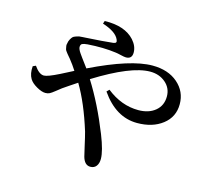

<svg xmlns="http://www.w3.org/2000/svg" viewBox="-118 -929 1235 1131"><g transform="rotate(15 500.0 -364.0)"><path d="M378.9 -772.5 384.8 -790Q507.8 -793 566.4 -728.5Q597.7 -693.4 597.7 -654.3Q597.7 -615.2 560.5 -615.2Q550.8 -615.2 528.3 -620.6Q505.9 -626 496.1 -627Q418 -637.7 322.3 -630.9Q299.8 -628.9 290.5 -624Q281.2 -619.1 281.2 -603.5Q281.2 -597.7 285.2 -588.4Q289.1 -579.1 297.4 -567.4Q305.7 -555.7 313.5 -544.9Q321.3 -534.2 333 -518.6Q344.7 -502.9 352.5 -492.2Q593.8 -609.4 725.6 -609.4Q821.3 -609.4 879.9 -558.6Q938.5 -507.8 938.5 -430.7Q938.5 -352.5 877.9 -305.7Q817.4 -258.8 723.6 -258.8Q593.8 -258.8 502 -391.6L516.6 -406.2Q607.4 -334 710.9 -334Q774.4 -334 814 -366.7Q853.5 -399.4 853.5 -455.1Q853.5 -505.9 815.4 -538.6Q777.3 -571.3 721.7 -571.3Q605.5 -571.3 388.7 -436.5Q469.7 -307.6 536.1 -140.6Q573.2 -46.9 573.2 1Q573.2 28.3 560.5 44.9Q547.9 61.5 524.4 61.5Q489.3 61.5 475.6 13.7Q471.7 0 460.9 -49.3Q450.2 -98.6 441.4 -130.9Q391.6 -292 328.1 -398.4Q311.5 -387.7 281.2 -367.2Q251 -346.7 244.1 -341.8Q232.4 -333 212.4 -316.9Q192.4 -300.8 181.6 -295.4Q170.9 -290 156.2 -290Q133.8 -290 102.1 -308.1Q70.3 -326.2 57.6 -347.7Q40 -377 43.9 -422.9L61.5 -430.7Q91.8 -386.7 121.1 -386.7Q143.6 -386.7 211.9 -420.9Q224.6 -427.7 250 -440.4Q275.4 -453.1 288.1 -460Q267.6 -492.2 243.2 -522.5Q239.3 -527.3 232.4 -535.2Q225.6 -543 222.7 -546.9Q219.7 -550.8 213.9 -558.6Q208 -566.4 207.5 -571.3Q207 -576.2 204.6 -585.9Q202.1 -595.7 205.1 -603.5Q207 -619.1 213.4 -630.4Q219.7 -641.6 225.1 -647.5Q230.5 -653.3 244.1 -657.7Q257.8 -662.1 262.2 -663.1Q266.6 -664.1 285.2 -665L302.7 -666Q405.3 -671.9 467.8 -678.7Q491.2 -681.6 480.5 -703.1Q461.9 -746.1 378.9 -772.5Z"/></g></svg>

Font: GenYoMin TW TTF SemiBold
Style: Regular
Weight: 600
Version: Version 1.300